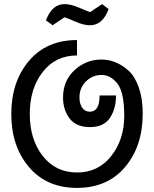

<svg xmlns="http://www.w3.org/2000/svg" viewBox="-20 -905 750 935"><path d="M287 -430Q287 -512 343 -563.5Q399 -615 474 -615Q546 -615 606 -561Q637 -533 656 -479Q675 -425 675 -352Q675 -193 589 -91.5Q503 10 355 10Q207 10 121 -91.5Q35 -193 35 -350Q35 -507 121 -608.5Q207 -710 355 -710V-635Q251 -635 188 -554.5Q125 -474 125 -350Q125 -226 188 -145.5Q251 -65 355 -65Q459 -65 522 -145.5Q585 -226 585 -340.5Q585 -455 552 -497.5Q519 -540 475 -540Q431 -540 399 -509Q367 -478 367 -430Q367 -400 380 -380.5Q393 -361 418 -361Q465 -361 465 -440H545Q545 -375 515 -330.5Q485 -286 418 -286Q351 -286 319 -328Q287 -370 287 -430ZM295 -885Q325 -885 365.5 -867.5Q406 -850 419 -846L477 -885L509 -861Q480 -782 418 -782Q388 -782 347.5 -799.5Q307 -817 294 -821L236 -782L204 -806Q233 -885 295 -885Z"/></svg>

Font: Cherry Swash
Style: Regular
Weight: 400
Designer: Kasatkina Nataliya
Foundry: Nataliya Kasatkina
Version: Version 1.001